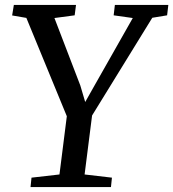

<svg xmlns="http://www.w3.org/2000/svg" viewBox="-20 -763 706 783"><path d="M104.5 0 108.5 -38.5 222.5 -51.5 252.5 -289 87.5 -690 29.5 -700 36.5 -743H290L284.5 -700.5L202 -689.5L307.5 -414.5L327.5 -347L365 -413.5L521.5 -689.5L443.5 -700.5L448.5 -743H666.5L661.5 -700.5L601 -690.5L355.5 -292L325 -51.5L436.5 -38.5L432.5 0Z"/></svg>

Font: Merriweather 24pt
Style: Italic
Weight: 400
Italic angle: -7.8°
Designer: Eben Sorkin
Foundry: Eben Sorkin
Version: Version 2.101